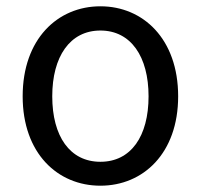

<svg xmlns="http://www.w3.org/2000/svg" viewBox="-20 -577 637 610"><path d="M299 13C435 13 546 -90 546 -271C546 -453 435 -557 299 -557C163 -557 52 -453 52 -271C52 -90 163 13 299 13ZM299 -63C202 -63 146 -144 146 -271C146 -397 202 -480 299 -480C396 -480 452 -397 452 -271C452 -144 396 -63 299 -63Z"/></svg>

Font: Noto Sans Mono CJK SC
Style: Regular
Weight: 400
Designer: Ryoko NISHIZUKA 西塚涼子 (kana, bopomofo & ideographs); Paul D. Hunt (Latin, Greek & Cyrillic); Sandoll Communications 산돌커뮤니
Foundry: Adobe
Version: Version 2.004;hotconv 1.0.118;makeotfexe 2.5.65603